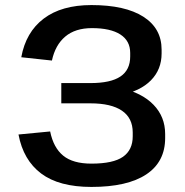

<svg xmlns="http://www.w3.org/2000/svg" viewBox="-20 -729 731 758"><path d="M341 9Q213 9 142.5 -44Q72 -97 53 -198L178 -210Q191 -146 229.5 -114.5Q268 -83 341 -83Q427 -83 465.5 -110Q504 -137 504 -191V-206Q504 -263 461.5 -292Q419 -321 337 -321H222V-401H337Q417 -401 455.5 -427Q494 -453 494 -506V-520Q494 -568 455 -593Q416 -618 343 -618Q277 -618 237.5 -584.5Q198 -551 185 -490L64 -503Q82 -602 152.5 -655.5Q223 -709 341 -709Q474 -709 546 -663Q618 -617 618 -533V-518Q618 -455 576 -412Q534 -369 454 -353L455 -382Q540 -363 586 -315.5Q632 -268 632 -200V-184Q632 -90 557.5 -40.5Q483 9 341 9Z"/></svg>

Font: Pathway Extreme 12pt SemiBold
Style: Regular
Weight: 600
Version: Version 1.001;gftools[0.9.26]